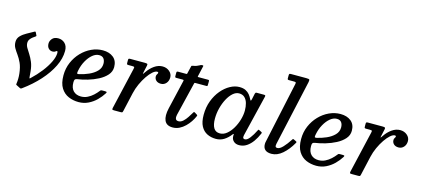

<svg xmlns="http://www.w3.org/2000/svg" viewBox="-62 -1301 4066 1851"><g transform="rotate(15 1971.0 -375.5)"><path d="M384.5 -394.5Q360 -394.5 343.8 -412.2Q327.5 -430 328 -460.5Q328 -486 347.8 -509Q367.5 -532 407.5 -532Q446.5 -532 473.8 -505.8Q501 -479.5 501 -430.5Q501 -355.5 462.2 -276.2Q423.5 -197 354.2 -120.2Q285 -43.5 193.5 23Q185.5 29 180.5 29Q175.5 29 166.5 24L134.5 7.5Q129 4.5 129.2 1.2Q129.5 -2 130.5 -10.5Q133.5 -29.5 134 -55Q134.5 -80.5 131.5 -107Q124.5 -169.5 106 -209.5Q87.5 -249.5 66.8 -278Q46 -306.5 31 -332.5Q16 -358.5 16 -392.5Q16 -428.5 40.8 -453.5Q65.5 -478.5 100 -497Q134.5 -515.5 164 -532.5Q173.5 -538 176.2 -537.2Q179 -536.5 184 -527.5L191.5 -511.5Q195.5 -504 196.5 -501Q197.5 -498 190.5 -492.5Q180.5 -486 165.8 -475Q151 -464 139.8 -448.5Q128.5 -433 128.5 -412.5Q128.5 -388.5 142.2 -365Q156 -341.5 174.8 -312.8Q193.5 -284 209.5 -246Q225.5 -208 230.5 -155.5Q231.5 -140.5 233.2 -124.2Q235 -108 235.5 -96.5Q236.5 -89 238 -87.2Q239.5 -85.5 247 -92.5Q300.5 -142.5 342.8 -197Q385 -251.5 409.5 -302.5Q434 -353.5 434 -393.5Q434 -410 426 -410Q421 -410 412 -402.2Q403 -394.5 384.5 -394.5Z M546.5 -200.5Q546.5 -270 572.2 -330Q598 -390 641.5 -435.2Q685 -480.5 739.8 -506Q794.5 -531.5 852.5 -531.5Q917 -531.5 957.8 -498.8Q998.5 -466 998.5 -403Q998.5 -357.5 967.5 -322.5Q936.5 -287.5 888 -262.2Q839.5 -237 785 -221Q730.5 -205 683 -198.5Q667 -196 661.8 -188.2Q656.5 -180.5 656.5 -159Q656.5 -103.5 685 -75Q713.5 -46.5 761 -46.5Q796 -46.5 826.2 -61.5Q856.5 -76.5 881.2 -99.2Q906 -122 924 -145.5Q928.5 -152 932.8 -154Q937 -156 949 -156H972Q987.5 -156 990.5 -152.5Q993.5 -149 986 -137.5Q963 -100.5 928.5 -66.2Q894 -32 849.5 -10.2Q805 11.5 753 11.5Q699 11.5 652 -8.5Q605 -28.5 575.8 -75Q546.5 -121.5 546.5 -200.5ZM687.5 -249.5Q735 -260 781.8 -280.5Q828.5 -301 859.2 -332.2Q890 -363.5 890.5 -406.5Q890.5 -439 875.8 -458.2Q861 -477.5 830 -477.5Q796 -477.5 763.8 -450.8Q731.5 -424 706.8 -379.5Q682 -335 671.5 -281Q667.5 -262 668.8 -254Q670 -246 687.5 -249.5Z M1127 -520H1273.5Q1291.5 -520 1297.5 -516.2Q1303.5 -512.5 1300 -498L1286 -434.5Q1281 -414 1282.5 -412Q1284 -410 1299 -432.5Q1328 -476 1367 -503.2Q1406 -530.5 1448.5 -530.5Q1489.5 -530.5 1518 -506Q1546.5 -481.5 1546.5 -446.5Q1546.5 -411 1525.8 -387.8Q1505 -364.5 1474 -364.5Q1443.5 -364.5 1426.2 -380.8Q1409 -397 1409 -421.5Q1409 -434.5 1415.8 -443.5Q1422.5 -452.5 1422.5 -459Q1422.5 -468 1412 -468Q1392 -468 1366.5 -445.8Q1341 -423.5 1315.2 -385.8Q1289.5 -348 1268.2 -301.5Q1247 -255 1236 -206.5L1193.5 -19.5Q1190.5 -7 1187.5 -3.5Q1184.5 0 1168.5 0H1105Q1088.5 0 1086.8 -4.8Q1085 -9.5 1087.5 -21.5L1183.5 -434.5Q1187 -450.5 1184.5 -454.2Q1182 -458 1162.5 -458H1126.5Q1113.5 -458 1111.2 -462.2Q1109 -466.5 1109 -479.5V-503.5Q1109 -514.5 1113.2 -517.2Q1117.5 -520 1127 -520Z M1604.5 -520H1683.5Q1693 -520 1694 -522.5Q1695 -525 1696.5 -532.5L1712 -597.5Q1714 -607.5 1716.8 -609Q1719.5 -610.5 1730 -612.5Q1749.5 -615 1765.2 -621.5Q1781 -628 1791 -633.5Q1799 -638 1802.2 -639.5Q1805.5 -641 1814.5 -641Q1822.5 -641 1824.5 -639Q1826.5 -637 1824.5 -630L1802 -531.5Q1800 -524 1800.5 -522Q1801 -520 1810.5 -520H1901Q1911.5 -520 1913.8 -517.5Q1916 -515 1916 -503.5L1915.5 -474Q1915.5 -462.5 1914 -460.2Q1912.5 -458 1901 -458H1794.5Q1787 -458 1785.5 -456Q1784 -454 1782.5 -447L1702 -114.5Q1696.5 -91 1702.8 -75.2Q1709 -59.5 1731 -59.5Q1755.5 -59.5 1777 -79.2Q1798.5 -99 1815 -124.5Q1831.5 -150 1842 -167.5Q1846.5 -174.5 1850.5 -181Q1854.5 -187.5 1863.5 -181.5L1885 -168Q1892 -163 1892.5 -160.2Q1893 -157.5 1888 -147Q1877.5 -123 1859 -95.2Q1840.5 -67.5 1815.2 -42.8Q1790 -18 1759 -2.5Q1728 13 1692 13Q1630.5 13 1610.8 -32Q1591 -77 1609.5 -156L1677 -445Q1679 -453 1677.2 -455.5Q1675.5 -458 1665.5 -458H1603Q1595 -458 1592.8 -461.5Q1590.5 -465 1590.5 -473V-504Q1590.5 -513.5 1593.2 -516.8Q1596 -520 1604.5 -520Z M2534 -150Q2515.5 -106 2489.5 -69.2Q2463.5 -32.5 2429.8 -10.2Q2396 12 2355.5 12Q2322 12 2302 -5.8Q2282 -23.5 2279.5 -49Q2279 -59 2279 -64.5Q2279 -70 2280 -74Q2279.5 -85 2269.5 -72.5Q2239 -32.5 2203 -10.5Q2167 11.5 2123.5 11.5Q2075 11.5 2035.8 -7.8Q1996.5 -27 1973.5 -69.5Q1950.5 -112 1950.5 -183Q1950.5 -259 1974.5 -322.5Q1998.5 -386 2037.8 -432.8Q2077 -479.5 2123.8 -505Q2170.5 -530.5 2216 -530.5Q2254 -530.5 2278.5 -518Q2303 -505.5 2318 -486.8Q2333 -468 2342.5 -448.5Q2350 -432.5 2353.8 -432Q2357.5 -431.5 2361.5 -448.5L2374 -506.5Q2376 -513.5 2379 -516.8Q2382 -520 2391.5 -520H2458Q2473.5 -520 2476 -516.2Q2478.5 -512.5 2475.5 -500.5L2377 -93.5Q2375 -85.5 2375 -75Q2375 -57 2395.5 -57Q2418 -57 2444 -91Q2470 -125 2491.5 -169.5Q2495.5 -177.5 2497.5 -179.8Q2499.5 -182 2507.5 -178L2527.5 -168Q2535.5 -164 2536.5 -161Q2537.5 -158 2534 -150ZM2324 -324.5Q2324 -364.5 2314.5 -397.5Q2305 -430.5 2284 -450.5Q2263 -470.5 2228.5 -470.5Q2196.5 -470.5 2167.2 -444.8Q2138 -419 2115 -376Q2092 -333 2078.5 -280.8Q2065 -228.5 2065 -175.5Q2065 -115 2084.8 -82.2Q2104.5 -49.5 2147 -49.5Q2183 -49.5 2215 -75.5Q2247 -101.5 2271.5 -143Q2296 -184.5 2310 -232.5Q2324 -280.5 2324 -324.5Z M2845.5 -746 2700.5 -93.5Q2698.5 -85.5 2698.5 -75Q2698.5 -57 2719 -57Q2743.5 -57 2774.2 -90Q2805 -123 2833 -166.5Q2839 -176 2841.8 -179Q2844.5 -182 2855.5 -176.5L2871.5 -168.5Q2881 -164 2882.8 -161Q2884.5 -158 2879.5 -149.5Q2839 -78 2786.8 -33Q2734.5 12 2678 12Q2593.5 12 2593.5 -63.5Q2593.5 -77 2597.5 -92.5L2727.5 -697.5Q2730.5 -711.5 2726.5 -714.8Q2722.5 -718 2705.5 -718H2659Q2649.5 -718 2646.5 -721Q2643.5 -724 2643.5 -733V-761Q2643.5 -773 2646.8 -776.5Q2650 -780 2661.5 -780H2814.5Q2843 -780 2846.5 -774Q2850 -768 2845.5 -746Z M2918.5 -200.5Q2918.5 -270 2944.2 -330Q2970 -390 3013.5 -435.2Q3057 -480.5 3111.8 -506Q3166.5 -531.5 3224.5 -531.5Q3289 -531.5 3329.8 -498.8Q3370.5 -466 3370.5 -403Q3370.5 -357.5 3339.5 -322.5Q3308.5 -287.5 3260 -262.2Q3211.5 -237 3157 -221Q3102.5 -205 3055 -198.5Q3039 -196 3033.8 -188.2Q3028.5 -180.5 3028.5 -159Q3028.5 -103.5 3057 -75Q3085.5 -46.5 3133 -46.5Q3168 -46.5 3198.2 -61.5Q3228.5 -76.5 3253.2 -99.2Q3278 -122 3296 -145.5Q3300.5 -152 3304.8 -154Q3309 -156 3321 -156H3344Q3359.5 -156 3362.5 -152.5Q3365.5 -149 3358 -137.5Q3335 -100.5 3300.5 -66.2Q3266 -32 3221.5 -10.2Q3177 11.5 3125 11.5Q3071 11.5 3024 -8.5Q2977 -28.5 2947.8 -75Q2918.5 -121.5 2918.5 -200.5ZM3059.5 -249.5Q3107 -260 3153.8 -280.5Q3200.5 -301 3231.2 -332.2Q3262 -363.5 3262.5 -406.5Q3262.5 -439 3247.8 -458.2Q3233 -477.5 3202 -477.5Q3168 -477.5 3135.8 -450.8Q3103.5 -424 3078.8 -379.5Q3054 -335 3043.5 -281Q3039.5 -262 3040.8 -254Q3042 -246 3059.5 -249.5Z M3499 -520H3645.5Q3663.5 -520 3669.5 -516.2Q3675.5 -512.5 3672 -498L3658 -434.5Q3653 -414 3654.5 -412Q3656 -410 3671 -432.5Q3700 -476 3739 -503.2Q3778 -530.5 3820.5 -530.5Q3861.5 -530.5 3890 -506Q3918.5 -481.5 3918.5 -446.5Q3918.5 -411 3897.8 -387.8Q3877 -364.5 3846 -364.5Q3815.5 -364.5 3798.2 -380.8Q3781 -397 3781 -421.5Q3781 -434.5 3787.8 -443.5Q3794.5 -452.5 3794.5 -459Q3794.5 -468 3784 -468Q3764 -468 3738.5 -445.8Q3713 -423.5 3687.2 -385.8Q3661.5 -348 3640.2 -301.5Q3619 -255 3608 -206.5L3565.5 -19.5Q3562.5 -7 3559.5 -3.5Q3556.5 0 3540.5 0H3477Q3460.5 0 3458.8 -4.8Q3457 -9.5 3459.5 -21.5L3555.5 -434.5Q3559 -450.5 3556.5 -454.2Q3554 -458 3534.5 -458H3498.5Q3485.5 -458 3483.2 -462.2Q3481 -466.5 3481 -479.5V-503.5Q3481 -514.5 3485.2 -517.2Q3489.5 -520 3499 -520Z"/></g></svg>

Font: Besley* Medium
Style: Italic
Weight: 500
Italic angle: -13°
Designer: Owen Earl
Foundry: indestructible type*
Version: Version 3.000; ttfautohint (v1.8.3)